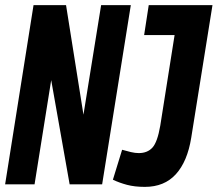

<svg xmlns="http://www.w3.org/2000/svg" viewBox="-29 -720 850 750"><path d="M-9 0 102 -700H229L297 -272L366 -700H482L370 0H243L171 -407L106 0ZM412 -18 448 -135Q465 -130 482 -126Q499 -122 513 -122Q547 -122 566.5 -143.5Q586 -165 597 -229L653 -583H534L552 -700H801L718 -182Q703 -89 658 -39.5Q613 10 537 10Q497 10 467 2Q437 -6 412 -18Z"/></svg>

Font: Georama Condensed
Style: Bold Italic
Weight: 700
Width: 3
Italic angle: -9°
Designer: Jean-Baptiste Levee
Foundry: Production Type
Version: Version 1.000